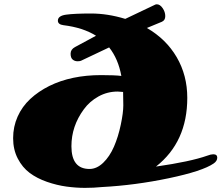

<svg xmlns="http://www.w3.org/2000/svg" viewBox="-20 -868 1046 907"><path d="M334 -645.5 433.6 -699.2Q371.6 -737.8 279.8 -749Q253.4 -752.4 253.4 -770.5Q253.4 -793.5 292.7 -798.8Q332 -804.2 410.2 -804.2Q488.3 -804.2 571.8 -778.8L712.4 -845.7Q715.8 -847.7 720.7 -847.7Q735.8 -847.7 748.3 -829.6Q760.7 -811.5 760.7 -791.7Q760.7 -772 744.6 -765.1L673.8 -735.8Q764.6 -683.6 814.7 -597.9Q864.7 -512.2 864.7 -405.8Q864.7 -197.3 716.8 -81.1Q879.9 -104.5 959.5 -132.8Q976.1 -139.2 987.3 -139.2Q1006.3 -139.2 1006.3 -123.3Q1006.3 -107.4 989.3 -95.7Q937 -59.6 777.6 -26.1Q618.2 7.3 461.4 15.6Q423.3 19.5 381.3 19.5Q339.4 19.5 294.2 13.4Q249 7.3 201.9 -9Q154.8 -25.4 120.4 -51Q85.9 -76.7 64 -118.9Q42 -161.1 42 -215.3Q42 -269.5 63.2 -317.1Q84.5 -364.7 122.8 -400.4Q161.1 -436 212.9 -461.9Q316.9 -513.2 458 -513.2Q522.5 -513.2 553.2 -509.3Q538.6 -589.8 495.6 -644L362.8 -581.1Q358.4 -578.6 345.7 -578.6Q333 -578.6 323.2 -586.7Q313.5 -594.7 313.5 -614.5Q313.5 -634.3 334 -645.5ZM561.5 -433.6Q544.9 -435.5 535.6 -435.5Q487.3 -435.5 445.3 -412.4Q403.3 -389.2 376 -351.6Q317.4 -272 317.4 -177.2Q317.4 -69.8 402.8 -69.8Q437 -69.8 467.5 -99.1Q498 -128.4 518.3 -175Q538.6 -221.7 550.5 -278.6Q562.5 -335.4 562.5 -370.4Q562.5 -405.3 561.5 -433.6Z"/></svg>

Font: Sonsie One
Style: Regular
Weight: 400
Designer: Riccardo De Franceschi
Foundry: Sorkin Type Co
Version: Version 1.003